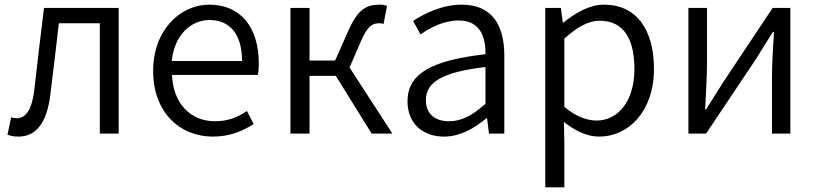

<svg xmlns="http://www.w3.org/2000/svg" viewBox="-20 -574 3510 825"><path d="M59 13C135 13 181 -46 196 -165C209 -269 221 -371 233 -474H409V0H490V-540H169C154 -422 141 -304 127 -185C117 -103 91 -66 52 -66C42 -66 35 -68 28 -70L12 5C27 10 39 13 59 13Z M895 13C969 13 1024 -12 1070 -41L1041 -97C1000 -69 958 -53 904 -53C796 -53 724 -132 719 -252H1088C1091 -266 1092 -283 1092 -301C1092 -457 1014 -554 879 -554C755 -554 638 -445 638 -269C638 -92 752 13 895 13ZM718 -312C729 -423 800 -488 880 -488C968 -488 1020 -427 1020 -312Z M1228 0H1310V-248H1423L1577 0H1666L1482 -284L1531 -397C1560 -465 1582 -474 1610 -474C1618 -474 1622 -473 1628 -471L1643 -548C1636 -552 1624 -554 1612 -554C1556 -554 1518 -537 1475 -438L1420 -314H1310V-540H1228Z M1888 13C1956 13 2018 -22 2070 -66H2073L2081 0H2147V-335C2147 -465 2095 -554 1964 -554C1877 -554 1801 -514 1755 -484L1787 -426C1828 -455 1886 -486 1951 -486C2044 -486 2067 -414 2066 -341C1834 -315 1731 -257 1731 -139C1731 -41 1799 13 1888 13ZM1910 -53C1855 -53 1810 -79 1810 -144C1810 -218 1875 -264 2066 -286V-128C2011 -79 1964 -53 1910 -53Z M2323 231H2405V45L2403 -50C2453 -10 2505 13 2555 13C2679 13 2790 -94 2790 -278C2790 -445 2716 -554 2575 -554C2511 -554 2451 -517 2401 -477H2398L2390 -540H2323ZM2543 -56C2506 -56 2456 -71 2405 -115V-408C2460 -458 2509 -485 2556 -485C2664 -485 2706 -401 2706 -277C2706 -141 2637 -56 2543 -56Z M2938 0H3014L3228 -320C3249 -353 3280 -403 3301 -437H3306C3301 -366 3297 -294 3297 -236V0H3376V-540H3300L3087 -220C3066 -187 3035 -137 3014 -104H3010C3013 -174 3018 -247 3018 -304V-540H2938Z"/></svg>

Font: Noto Sans CJK SC DemiLight
Style: Regular
Weight: 350
Designer: Ryoko NISHIZUKA 西塚涼子 (kana, bopomofo & ideographs); Paul D. Hunt (Latin, Greek & Cyrillic); Sandoll Communications 산돌커뮤니
Foundry: Adobe
Version: Version 2.004;hotconv 1.0.118;makeotfexe 2.5.65603